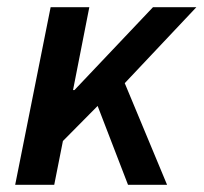

<svg xmlns="http://www.w3.org/2000/svg" viewBox="-20 -511 563 531"><path d="M22 0 120 -491H227L182 -262H186L403 -491H523L325 -281L442 0H334L250 -218L154 -121L130 0Z"/></svg>

Font: Source Sans 3 ExtraLight SemiBold
Style: Italic
Weight: 600
Italic angle: -11°
Version: Version 3.052;hotconv 1.1.0;makeotfexe 2.6.0